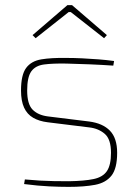

<svg xmlns="http://www.w3.org/2000/svg" viewBox="-20 -718 539 749"><path d="M239 -492Q268 -492 300 -490.5Q332 -489 364 -486.5Q396 -484 425 -480L422 -462Q378 -465 330.5 -467Q283 -469 239 -470Q186 -471 152 -466.5Q118 -462 102 -439.5Q86 -417 86 -365Q86 -312 107 -290.5Q128 -269 166 -264L328 -244Q381 -237 409 -208Q437 -179 437 -122Q437 -61 415 -33Q393 -5 351 3Q309 11 248 11Q213 11 171 9Q129 7 74 0L77 -18Q109 -15 136 -13.5Q163 -12 190 -11.5Q217 -11 249 -11Q309 -12 345 -19.5Q381 -27 397 -50.5Q413 -74 413 -122Q413 -175 388.5 -196Q364 -217 328 -221L166 -241Q133 -245 109.5 -258.5Q86 -272 74 -298Q62 -324 62 -365Q62 -426 82 -453Q102 -480 141.5 -486.5Q181 -493 239 -492ZM261 -698 397 -581 386 -569 256 -671H248L119 -569L107 -581L243 -698Z"/></svg>

Font: Exo 2 Thin
Style: Regular
Weight: 250
Designer: Natanael Gama
Foundry: Natanael Gama
Version: Version 2.010